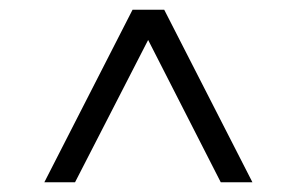

<svg xmlns="http://www.w3.org/2000/svg" viewBox="-20 -750 610 394"><path d="M71 -376 252 -730H317L498 -376H433L284 -668L134 -376Z"/></svg>

Font: MuseoModerno Light
Style: Regular
Weight: 300
Designer: Pablo Cosgaya, Héctor Gatti, Marcela Romero, and the Authors of The MuseoModerno Project.
Foundry: Omnibus-Type Team
Version: Version 1.001